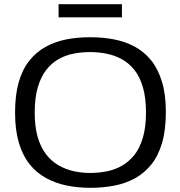

<svg xmlns="http://www.w3.org/2000/svg" viewBox="-20 -888 863 918"><path d="M411 -61Q452 -61 491.5 -69Q531 -77 564.5 -96.5Q598 -116 623.5 -148.5Q649 -181 663.5 -231Q678 -281 678 -350Q678 -420 663.5 -470Q649 -520 623.5 -552.5Q598 -585 564 -604Q530 -623 491 -631Q452 -639 411 -639Q370 -639 331.5 -631.5Q293 -624 259.5 -605Q226 -586 200.5 -553Q175 -520 160.5 -470Q146 -420 146 -350Q146 -281 160.5 -232Q175 -183 200.5 -150Q226 -117 260 -97.5Q294 -78 332.5 -69.5Q371 -61 411 -61ZM412 10Q352 10 298.5 -1Q245 -12 199.5 -37Q154 -62 121 -103.5Q88 -145 70 -206Q52 -267 52 -350Q52 -434 69.5 -495Q87 -556 120 -597.5Q153 -639 198 -664Q243 -689 296.5 -699.5Q350 -710 411 -710Q472 -710 526 -699.5Q580 -689 625 -664.5Q670 -640 703 -599Q736 -558 754.5 -497Q773 -436 773 -353Q773 -267 755 -205Q737 -143 703.5 -101.5Q670 -60 625.5 -35.5Q581 -11 526.5 -0.5Q472 10 412 10ZM260 -805V-868H563V-805Z"/></svg>

Font: Georama SemiExpanded
Style: Regular
Weight: 400
Width: 6
Designer: Jean-Baptiste Levee
Foundry: Production Type
Version: Version 1.001